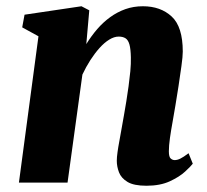

<svg xmlns="http://www.w3.org/2000/svg" viewBox="-20 -584 662 614"><path d="M256 -443Q272 -469 291 -491Q310 -513 332.5 -529.2Q355 -545.5 381 -554.8Q407 -564 437 -564Q493.5 -564 529 -531.2Q564.5 -498.5 564.5 -419Q564.5 -403.5 560.2 -372.8Q556 -342 550.8 -308Q545.5 -274 541 -247Q537 -222 532 -194.8Q527 -167.5 523.5 -142.8Q520 -118 520 -100Q520 -82 526 -77Q532 -72 538.5 -72Q547 -72 556.8 -76.8Q566.5 -81.5 583 -94L596.5 -60.5Q590.5 -52.5 572.2 -35.5Q554 -18.5 523 -4.2Q492 10 448.5 10Q408 10 387.8 -2.2Q367.5 -14.5 360.5 -33Q353.5 -51.5 353.5 -70Q353.5 -81 355.8 -97.2Q358 -113.5 361.8 -133.5Q365.5 -153.5 369.2 -174.8Q373 -196 376.5 -216Q380 -236.5 384 -260.2Q388 -284 391.2 -308.5Q394.5 -333 396.8 -356.5Q399 -380 398.5 -400.5Q398 -427 394 -441.5Q390 -456 381.5 -461.5Q373 -467 359.5 -467Q345 -467 329.2 -457.2Q313.5 -447.5 298.2 -430.5Q283 -413.5 269 -391.8Q255 -370 243.5 -345.5L196 0H40.5L103 -468L51 -496.5L58.5 -537L240.5 -564L265.5 -551Z"/></svg>

Font: Merriweather 28pt Black
Style: Italic
Weight: 900
Italic angle: -7.8°
Version: Version 2.101